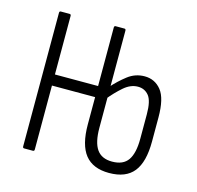

<svg xmlns="http://www.w3.org/2000/svg" viewBox="-79 -564 669 653"><g transform="rotate(15 255.5 -238.0)"><path d="M58 0Q53 0 53 -6V-476Q53 -482 58 -482H89Q94 -482 94 -476V-270H251V-231H94V-6Q94 0 89 0ZM358 6Q301 6 273.5 -28.5Q246 -63 246 -135V-476Q246 -482 251 -482H282Q287 -482 287 -476V-134Q287 -83 304 -58.5Q321 -34 358 -34Q397 -34 414 -58.5Q431 -83 431 -134V-220Q431 -267 416.5 -285Q402 -303 378 -303Q352 -303 328 -282Q304 -261 282 -234V-276Q305 -302 331.5 -322.5Q358 -343 391 -343Q427 -343 449.5 -315Q472 -287 472 -220V-135Q472 -63 444.5 -28.5Q417 6 358 6Z"/></g></svg>

Font: Sofia Sans Extra Condensed Light
Style: Regular
Weight: 300
Designer: Botio Nikoltchev, Ani Petrova
Foundry: lettersoup
Version: Version 4.101